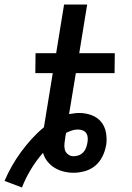

<svg xmlns="http://www.w3.org/2000/svg" viewBox="-64 -755 584 848"><path d="M33 73 -44 44Q-30 11 -11.5 -21.5Q7 -54 29 -84Q51 -114 76 -141.5Q101 -169 130 -193L169 -432H92L93 -520H184L219 -735H321L286 -520H443L442 -432H271L241 -251Q253 -253 264 -254.5Q275 -256 286 -256Q314 -256 340 -246.5Q366 -237 382.5 -217Q399 -197 404 -169.5Q409 -142 405 -114L404 -111Q400 -87 388 -63Q376 -39 356 -22.5Q336 -6 310.5 1Q285 8 261 8Q238 8 216.5 2.5Q195 -3 177 -14Q159 -25 145.5 -42Q132 -59 126 -80Q96 -46 72.5 -7Q49 32 33 73ZM261 -65Q272 -65 283.5 -69Q295 -73 303.5 -82Q312 -91 316 -102Q320 -113 322 -124Q324 -135 323.5 -146Q323 -157 317.5 -166Q312 -175 301.5 -179Q291 -183 280 -183Q266 -183 253 -178.5Q240 -174 228 -168L225 -153Q223 -138 221 -123.5Q219 -109 222 -95.5Q225 -82 236 -73.5Q247 -65 261 -65Z"/></svg>

Font: Iosevka Curly Slab Semibold
Style: Italic
Weight: 600
Italic angle: -9°
Monospace: yes
Designer: Belleve Invis
Foundry: Belleve Invis
Version: Version 22.1.2; ttfautohint (v1.8.4)